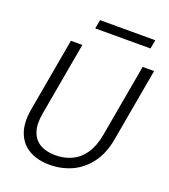

<svg xmlns="http://www.w3.org/2000/svg" viewBox="-156 -980 970 1104"><g transform="rotate(20 328.5 -428.5)"><path d="M276 12Q203 12 150.5 -17.5Q98 -47 75.5 -106.5Q53 -166 69 -255L148 -700H218L139 -255Q126 -186 141 -140.5Q156 -95 194 -73Q232 -51 289 -51Q343 -51 388 -72Q433 -93 464 -138Q495 -183 508 -255L587 -700H657L578 -255Q562 -163 517 -103.5Q472 -44 409.5 -16Q347 12 276 12ZM255 -815 265 -869H603L593 -815Z"/></g></svg>

Font: DM Sans 11pt Light
Style: Italic
Weight: 300
Italic angle: -10°
Version: Version 4.004;gftools[0.9.30]